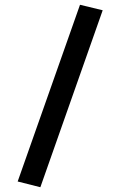

<svg xmlns="http://www.w3.org/2000/svg" viewBox="-20 -686 504 804"><path d="M54 74 315 -666 410 -643 149 98Z"/></svg>

Font: Athiti SemiBold
Style: Regular
Weight: 600
Designer: CadsonDemak Team
Foundry: CadsonDemak
Version: Version 1.032